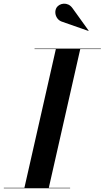

<svg xmlns="http://www.w3.org/2000/svg" viewBox="-62 -1011 561 1031"><path d="M68.5 0 238.5 -750H369.5L199.5 0ZM-41.5 0V-2.5H314.5V0ZM123.5 -747.5V-750H479.5V-747.5ZM412.5 -845 274 -893.5Q256.5 -898.5 246.5 -911.8Q236.5 -925 235.2 -941.2Q234 -957.5 242 -970.5Q247.5 -979 257.8 -984.8Q268 -990.5 280.2 -991.2Q292.5 -992 304.8 -986.5Q317 -981 327 -967.5L414 -846.5Z"/></svg>

Font: Bodoni Moda 72pt SemiBold
Style: Italic
Weight: 600
Italic angle: -13°
Designer: Owen Earl
Foundry: indestructible type
Version: Version 2.004